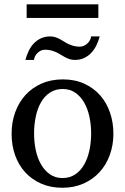

<svg xmlns="http://www.w3.org/2000/svg" viewBox="-20 -865 584 897"><path d="M405.8 -241.2Q405.8 -282.2 397.7 -319.8Q389.6 -357.4 373 -386.2Q356.4 -415 331.5 -432.1Q306.6 -449.2 272.9 -449.2Q238.3 -449.2 212.9 -432.1Q187.5 -415 171.1 -386.2Q154.8 -357.4 147 -319.8Q139.2 -282.2 139.2 -241.2Q139.2 -200.7 147.2 -163.1Q155.3 -125.5 171.9 -96.7Q188.5 -67.9 213.4 -50.5Q238.3 -33.2 272 -33.2Q306.2 -33.2 331.5 -50.3Q356.9 -67.4 373.3 -96.2Q389.6 -125 397.7 -162.6Q405.8 -200.2 405.8 -241.2ZM509.8 -240.2Q509.8 -187 492.9 -140.9Q476.1 -94.7 445.1 -60.8Q414.1 -26.9 369.9 -7.3Q325.7 12.2 271 12.2Q216.3 12.2 172.4 -7.1Q128.4 -26.4 97.7 -60.1Q66.9 -93.8 50.5 -139.9Q34.2 -186 34.2 -240.2Q34.2 -293.5 50.8 -339.8Q67.4 -386.2 98.6 -420.7Q129.9 -455.1 174.1 -474.6Q218.3 -494.1 273.9 -494.1Q329.6 -494.1 373.5 -474.1Q417.5 -454.1 447.8 -419.7Q478 -385.3 493.9 -339.1Q509.8 -293 509.8 -240.2ZM445.8 -694.8Q439.9 -672.9 430.2 -652.8Q420.4 -632.8 406.2 -617.9Q392.1 -603 373 -594Q354 -585 329.6 -585Q316.4 -585 305.4 -588.6Q294.4 -592.3 284.4 -597.4Q274.4 -602.5 264.6 -608.9Q254.9 -615.2 243.9 -620.4Q232.9 -625.5 219.7 -629.2Q206.5 -632.8 190.4 -632.8Q180.2 -632.8 171.4 -628.7Q162.6 -624.5 155.5 -617.9Q148.4 -611.3 144 -602.5Q139.6 -593.8 138.7 -585H98.6Q104.5 -606.9 114 -627Q123.5 -647 137.9 -662.1Q152.3 -677.2 171.4 -686Q190.4 -694.8 214.8 -694.8Q228 -694.8 238.8 -691.2Q249.5 -687.5 259.5 -682.4Q269.5 -677.2 279.1 -670.9Q288.6 -664.6 299.6 -659.4Q310.5 -654.3 323.5 -650.6Q336.4 -647 352.5 -647Q362.8 -647 371.8 -651.1Q380.9 -655.3 388.2 -661.9Q395.5 -668.5 400.1 -677.2Q404.8 -686 405.8 -694.8ZM104.5 -781.2V-844.7H439.5V-781.2Z"/></svg>

Font: Charis SIL Afr
Style: Regular
Weight: 400
Foundry: SIL International
Version: Version 5.000